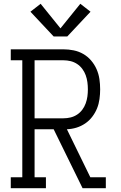

<svg xmlns="http://www.w3.org/2000/svg" viewBox="-20 -996 640 1016"><path d="M37 0V-58H98V-677H37V-735H316Q343 -735 370 -729.5Q397 -724 420.5 -710.5Q444 -697 462 -676Q480 -655 491 -630Q502 -605 506 -578Q510 -551 510 -523Q510 -498 506.5 -472Q503 -446 493.5 -422.5Q484 -399 468 -378Q452 -357 430.5 -342.5Q409 -328 384.5 -320.5Q360 -313 334 -312L458 -58H540V0H417L264 -312H163V-58H223V0ZM163 -370H316Q335 -370 353.5 -374.5Q372 -379 388 -389.5Q404 -400 415.5 -415.5Q427 -431 433.5 -449Q440 -467 442.5 -485.5Q445 -504 445 -523Q445 -542 442.5 -561Q440 -580 433.5 -598Q427 -616 415.5 -631.5Q404 -647 388 -657.5Q372 -668 353.5 -672.5Q335 -677 316 -677H163ZM264 -803 141 -934 195 -976 300 -846 405 -976 459 -934 336 -803Z"/></svg>

Font: Iosevka Slab Light Extended
Style: Regular
Weight: 300
Width: 7
Monospace: yes
Designer: Belleve Invis
Foundry: Belleve Invis
Version: Version 11.1.0; ttfautohint (v1.8.3)